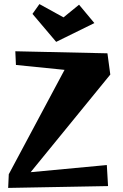

<svg xmlns="http://www.w3.org/2000/svg" viewBox="-20 -911 600 940"><path d="M20 9 23 -58 296 -569 58 -593 55 -660 506 -650 520 -546 130 -68 503 -103 509 0ZM255 -706 139 -843 173 -891 291 -826 367 -888 442 -798Z"/></svg>

Font: Joti One
Style: Regular
Weight: 400
Designer: Eduardo Rodriguez Tunni
Foundry: Eduardo Rodriguez Tunni
Version: Version 1.002; ttfautohint (v1.8.4.7-5d5b);gftools[0.9.24]